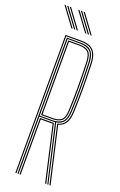

<svg xmlns="http://www.w3.org/2000/svg" viewBox="-183 -1000 653 1047"><g transform="rotate(20 144.0 -476.5)"><path d="M58.5 0V-800H149.8Q179.2 -800 200.2 -791.1Q221.2 -782.2 233 -760.2Q244.8 -738.2 246.2 -698.8Q249.2 -618.5 249 -550.2Q248.8 -482 246.2 -420.5Q244.5 -379.2 230.9 -356.6Q217.2 -334 188.5 -325.8L262.8 0H256.5L181.2 -329.8Q210.5 -336 224.4 -357.8Q238.2 -379.5 240 -420.8Q242.8 -482.5 242.9 -551.6Q243 -620.8 240 -698.8Q238.8 -736.2 227.8 -757Q216.8 -777.8 197 -786Q177.2 -794.2 149.8 -794.2H64.5V0ZM82.8 0V-326.8H146Q150.8 -326.8 154.9 -326.9Q159 -327 163 -327.2L237.5 0H231.2L158.2 -321.2Q155.5 -321 152.5 -320.9Q149.5 -320.8 146 -320.8H89V0ZM70.5 0V-788.5H149.8Q176.2 -788.5 194.4 -780.8Q212.5 -773 222.6 -753.5Q232.8 -734 234 -698.2Q236.8 -624 236.9 -553.5Q237 -483 234 -421Q232.2 -379.2 218 -359.2Q203.8 -339.2 173.8 -334.2L250 0H244L167.5 -333.5Q162.8 -333 158 -332.8Q153.2 -332.5 148.8 -332.5H76.8V0ZM76.8 -338.2H148.8Q185.5 -338.2 205.5 -354.6Q225.5 -371 227.8 -421.2Q230.5 -482.5 230.6 -552.1Q230.8 -621.8 227.8 -698Q226 -749 206 -765.9Q186 -782.8 149.8 -782.8H76.8ZM82.8 -344V-776.8H149.8Q183.2 -776.8 201.6 -761.5Q220 -746.2 221.8 -698Q224.5 -624 224.6 -553.9Q224.8 -483.8 221.8 -421.2Q219.5 -372.8 200.6 -358.4Q181.8 -344 148.8 -344ZM89 -349.8H148.8Q179.8 -349.8 196.8 -363.1Q213.8 -376.5 215.8 -421.5Q218.2 -483.5 218.4 -552.9Q218.5 -622.2 215.8 -697.8Q214 -744.2 196.8 -757.6Q179.5 -771 149.8 -771H89ZM106.8 -845 27.5 -952.8H35.2L114.5 -845ZM76 -845 -3.2 -952.8H4.2L83.8 -845ZM91.5 -845 12 -952.8H19.8L99 -845ZM186.8 -845 107.2 -952.8H115L194.2 -845ZM155.8 -845 76.5 -952.8H84.2L163.5 -845ZM171.2 -845 91.8 -952.8H99.5L179 -845Z"/></g></svg>

Font: Big Shoulders Inline Display ExtraLight
Style: Regular
Weight: 250
Version: Version 2.002